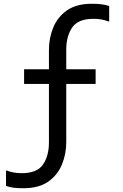

<svg xmlns="http://www.w3.org/2000/svg" viewBox="-20 -752 656 1020"><path d="M104 248Q71 248 50.5 245Q30 242 12 236V154H16Q50 168 96 168Q177 168 208.5 122Q240 76 240 4V-488Q240 -550 263 -606Q286 -662 336 -697Q386 -732 468 -732Q501 -732 521.5 -729Q542 -726 560 -720V-638H556Q522 -652 476 -652Q395 -652 363.5 -606Q332 -560 332 -488V4Q332 66 309 122Q286 178 236 213Q186 248 104 248ZM108 -306V-384H488V-306Z"/></svg>

Font: Kufam
Style: Regular
Weight: 400
Designer: Wael Morcos, Artur Schmal
Foundry: Original Type
Version: Version 1.301; ttfautohint (v1.8.3)